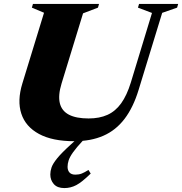

<svg xmlns="http://www.w3.org/2000/svg" viewBox="-20 -705 928 979"><path d="M294 -279.5Q275.5 -219 285 -179.2Q294.5 -139.5 331.5 -120.2Q368.5 -101 431.5 -101Q487.5 -101 528.2 -119.5Q569 -138 598 -178.5Q627 -219 647 -284L755 -639L683.5 -666L689 -685H888.5L883 -666L807 -639.5L687 -247.5Q659.5 -157 615 -98.8Q570.5 -40.5 507 -12.8Q443.5 15 359 15Q247 15 178.8 -22Q110.5 -59 88.8 -125.2Q67 -191.5 94 -279.5L204.5 -640L142.5 -666L148 -685H485L479.5 -666L403.5 -637ZM324.5 145.5Q324.5 163.5 334.2 174.5Q344 185.5 364.5 185.5Q382.5 185.5 397 179.8Q411.5 174 431 161.5L442.5 180Q397.5 224 368.8 239Q340 254 308 254Q272.5 254 254.5 233.8Q236.5 213.5 236.5 184.5Q236.5 167.5 242.8 148.8Q249 130 271.5 102.2Q294 74.5 342 31L411 -31.5H443L403.5 11Q369.5 47.5 352.5 71.5Q335.5 95.5 330 112.8Q324.5 130 324.5 145.5Z"/></svg>

Font: Newsreader 36pt ExtraBold
Style: Italic
Weight: 800
Italic angle: -17°
Designer: Hugues Gentile
Foundry: Production Type
Version: Version 1.003